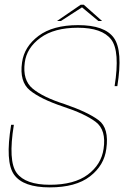

<svg xmlns="http://www.w3.org/2000/svg" viewBox="-20 -786 557 810"><path d="M190 4.5Q299.5 4.5 359.5 -41.8Q419.5 -88 428.5 -158Q441 -245.5 395.8 -279.2Q350.5 -313 253.5 -346.5Q162 -375.5 118.2 -411.8Q74.5 -448 84.5 -522.5Q92.5 -584 150.5 -626.5Q208.5 -669 308.5 -669Q410.5 -669 448.8 -619.8Q487 -570.5 463.5 -422.5H475Q499 -572 460.5 -626Q422 -680 309.5 -680Q203 -680 142.5 -634.5Q82 -589 73 -522.5Q61.5 -441.5 106 -405Q150.5 -368.5 245.5 -336.5Q338.5 -306 383.8 -271.8Q429 -237.5 417 -158Q407.5 -92 350.2 -49.2Q293 -6.5 190.5 -6.5Q87.5 -6.5 50.5 -56.2Q13.5 -106 38.5 -259.5H27Q1 -102.5 39.5 -49Q78 4.5 190 4.5ZM220.5 -697.5H237L326 -755L395 -697.5H410.5L333.5 -766H320.5Z"/></svg>

Font: Anybody Thin
Style: Italic
Weight: 100
Italic angle: -10°
Designer: Tyler Finck
Foundry: Etcetera Type Company
Version: Version 1.114;gftools[0.9.25]